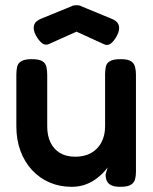

<svg xmlns="http://www.w3.org/2000/svg" viewBox="-20 -711 591 740"><path d="M256 9Q210 9 171.5 -7.5Q133 -24 104 -55Q75 -86 59 -129Q43 -172 43 -224V-423Q43 -440 46 -453.5Q49 -467 62 -475Q75 -483 102 -483Q131 -483 143.5 -475Q156 -467 159 -453Q162 -439 162 -422V-224Q162 -188 174.5 -162Q187 -136 211 -121.5Q235 -107 270 -107Q306 -107 331.5 -121.5Q357 -136 371 -162.5Q385 -189 385 -224V-424Q385 -441 388 -454.5Q391 -468 404 -475.5Q417 -483 445 -483Q473 -483 485 -475Q497 -467 500.5 -453Q504 -439 504 -423V-48Q504 -33 500.5 -20Q497 -7 484.5 1Q472 9 444 9Q424 9 412.5 4.5Q401 0 395.5 -7.5Q390 -15 388.5 -23Q387 -31 387 -39L395 -66Q389 -57 377 -44.5Q365 -32 347.5 -19.5Q330 -7 307 1Q284 9 256 9ZM275 -691Q281 -691 285.5 -690Q290 -689 293 -687L407 -640Q432 -631 437.5 -614Q443 -597 431 -574Q420 -553 407.5 -543.5Q395 -534 382 -540L275 -589L168 -541Q154 -535 141.5 -545Q129 -555 118 -575Q106 -598 111.5 -614.5Q117 -631 141 -640L256 -687Q259 -689 264 -690Q269 -691 275 -691Z"/></svg>

Font: Fredoka Light Medium
Style: Regular
Weight: 500
Version: Version 2.001